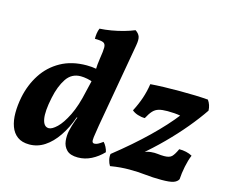

<svg xmlns="http://www.w3.org/2000/svg" viewBox="-101 -851 1196 1001"><g transform="rotate(15 497.5 -350.5)"><path d="M393.7 9Q352.4 9 333.2 -10.2Q314 -29.4 310.9 -57.8Q307.8 -86.3 313.7 -113.2Q316.2 -125.8 320.9 -141.5Q325.6 -157.3 331.6 -173.8Q337.6 -190.4 343.2 -204.2L372.5 -395Q365.3 -419 366 -452.1Q366.7 -485.3 372.1 -519.4Q379.1 -561.6 378.8 -581.1Q378.5 -600.5 365.6 -606.1Q352.6 -611.7 320.1 -611.7Q319.6 -625.9 321.9 -641.3Q324.2 -656.8 329.7 -669Q358.8 -670.5 392.3 -676.2Q425.9 -681.9 457.6 -690.9Q489.4 -699.9 513.3 -710Q531.4 -698.2 537.2 -682.4Q542.9 -666.7 536.9 -633.5L457 -179.6Q449.6 -136 447.1 -115.5Q444.6 -94.9 447.9 -88.9Q451.1 -83 458.6 -83Q467.5 -83 477.3 -87.9Q487.2 -92.8 503.1 -104.6Q511.6 -96.1 518.8 -82.3Q525.9 -68.5 528.4 -55.3Q500.2 -25.8 465.8 -8.4Q431.4 9 393.7 9ZM411.7 -450.3 368.1 -390.1Q355.2 -396.5 335.6 -400.2Q316.1 -404 300.3 -404Q250.8 -404 223.1 -362.5Q195.4 -321 182 -256.4Q165.6 -179.2 173 -139.2Q180.5 -99.2 207.9 -99.2Q225.4 -99.2 251.4 -123.9Q277.4 -148.6 303.5 -201.3Q329.5 -254 346.9 -336L365.9 -416L403.5 -409L354.8 -191.3H334.5Q313.4 -131.4 282.4 -86Q251.5 -40.6 213.5 -15.8Q175.6 9 131.5 9Q91.9 9 67.4 -9Q42.8 -27 31.3 -58.8Q19.7 -90.5 19.7 -131.5Q19.7 -172.6 28.6 -217.7Q43 -287.9 79.5 -344.2Q115.9 -400.6 175.3 -433.8Q234.7 -467 315.4 -467Q343.9 -467 368.9 -462.2Q393.9 -457.4 411.7 -450.3ZM567.9 9Q559.8 -3.7 555.8 -20.7Q551.7 -37.8 554.3 -52.9Q654.5 -132.3 731.1 -206.6Q807.7 -280.8 857.8 -346L859.3 -339Q838.8 -343 820.7 -344.2Q802.6 -345.5 783.9 -345.5Q754.8 -345.5 736.7 -340.2Q718.7 -335 705.7 -320.9Q692.7 -306.9 678.3 -279.7Q659 -279.7 639.5 -286Q620.1 -292.3 608.4 -303Q628.1 -340.4 641.2 -378.7Q654.2 -417 660.3 -458Q690.8 -460.5 732.4 -461.8Q774 -463 818.9 -463Q863.3 -463 901.9 -461.8Q940.6 -460.5 971.1 -458Q988.3 -434.2 989.3 -403.2Q955.8 -353.6 911.2 -300.1Q866.6 -246.6 813.4 -193.2Q760.3 -139.9 700.3 -89.6L706.8 -102.9Q734.8 -114.9 754.9 -116.9Q775 -118.9 791.8 -116.7Q808.6 -114.4 826.8 -114.4Q855.6 -114.4 867.8 -126.7Q880 -139 893.9 -169.5Q912.7 -169.9 931.8 -165.6Q950.8 -161.3 964.6 -153.3Q953 -125.7 945.5 -88.6Q938 -51.6 936.1 -18.9Q929.1 -4.7 909.8 2.1Q890.5 9 845.3 9Q797.5 9 757.7 4.5Q717.9 0 669.8 0Q647.6 0 622.8 2Q598 4 567.9 9Z"/></g></svg>

Font: Vollkorn
Style: Italic
Weight: 400
Italic angle: -11°
Designer: Friedrich Althausen
Foundry: Friedrich Althausen
Version: Version 5.001